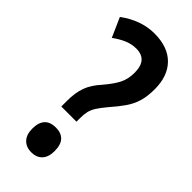

<svg xmlns="http://www.w3.org/2000/svg" viewBox="-237 -769 823 823"><g transform="rotate(45 175.0 -357.0)"><path d="M101 -254Q101 -304 114 -339.5Q127 -375 160 -411Q193 -450 207 -478.5Q221 -507 221 -545Q221 -623 153 -623Q126 -623 100.5 -612.5Q75 -602 46 -581L7 -669Q82 -724 162 -724Q244 -724 288 -679.5Q332 -635 332 -555Q332 -512 322.5 -480.5Q313 -449 293.5 -421Q274 -393 245 -360Q224 -335 212.5 -317Q201 -299 197 -282Q193 -265 193 -242V-220H101ZM80 -65Q80 -140 149 -140Q181 -140 198.5 -121.5Q216 -103 216 -65Q216 -28 198 -9Q180 10 149 10Q117 10 98.5 -9.5Q80 -29 80 -65Z"/></g></svg>

Font: Noto Sans Thai Looped ExtraCondensed SemiBold
Style: Regular
Weight: 600
Width: 2
Designer: Sasikarn Vongin, Ben Mitchell
Foundry: The Fontpad Ltd
Version: Version 1.001; ttfautohint (v1.8.4.7-5d5b)